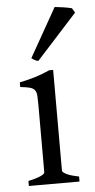

<svg xmlns="http://www.w3.org/2000/svg" viewBox="-53 -760 393 793"><g transform="rotate(-5 143.5 -363.5)"><path d="M34.2 0V-21Q67.4 -27.8 85 -35.9Q102.5 -43.9 102.5 -50.8V-327.1Q102.5 -352.1 101.6 -367.4Q100.6 -382.8 94.2 -391.4Q87.9 -399.9 74 -403.8Q60.1 -407.7 34.2 -410.2V-429.7Q49.3 -432.6 66.2 -436.8Q83 -440.9 99.6 -446Q116.2 -451.2 131.3 -457Q146.5 -462.9 159.2 -468.8H175.8V-50.8Q175.8 -44.9 192.1 -36.4Q208.5 -27.8 244.1 -21V0ZM118.2 -511.2Q109.4 -512.7 102.5 -516.6Q95.7 -520.5 90.3 -524.9L204.6 -727.1Q210.4 -726.6 220 -725.3Q229.5 -724.1 240 -722.7Q250.5 -721.2 260.3 -719.2Q270 -717.3 275.4 -715.8L286.6 -696.8Z"/></g></svg>

Font: Gentium Basic
Style: Regular
Weight: 400
Designer: J. Victor Gaultney and Annie Olsen
Foundry: SIL International
Version: Version 1.100